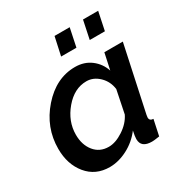

<svg xmlns="http://www.w3.org/2000/svg" viewBox="-170 -857 955 999"><g transform="rotate(-30 307.5 -357.5)"><path d="M272 -615 296 -725H387L364 -615ZM444 -615 467 -725H558L535 -615ZM19 -206Q19 -334 106 -433Q193 -532 307 -532Q362 -532 401.5 -502Q441 -472 457 -424L478 -522H589L505 -130Q503 -118 503 -115Q503 -95 526 -94L506 0Q474 5 461 5Q396 5 396 -47Q396 -63 403 -95Q366 -46 312 -18Q258 10 205 10Q120 10 69.5 -51.5Q19 -113 19 -206ZM408 -188 436 -325Q430 -373 396.5 -405.5Q363 -438 321 -438Q248 -438 191.5 -371Q135 -304 135 -224Q135 -163 167 -123.5Q199 -84 253 -84Q294 -84 340.5 -114.5Q387 -145 408 -188Z"/></g></svg>

Font: Raleway-v4020 SemiBold
Style: Italic
Weight: 600
Italic angle: -12°
Designer: Matt McInerney, Pablo Impallari, Rodrigo Fuenzalida
Foundry: Matt McInerney, Pablo Impallari, Rodrigo Fuenzalida
Version: Version 4.020;PS 004.020;hotconv 1.0.88;makeotf.lib2.5.64775